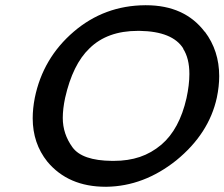

<svg xmlns="http://www.w3.org/2000/svg" viewBox="-20 -712 858 734"><path d="M535 -692Q536 -692 538 -692Q686 -692 763 -590V-591Q818 -518 818 -421Q818 -382 809 -339Q779 -201 654 -99Q530 0 387 2Q386 2 384 2Q241 2 161 -94Q105 -164 105 -260Q105 -297 113 -338Q144 -490 262 -591Q379 -691 535 -692ZM229 -338Q220 -296 220 -261Q220 -200 257 -149Q294 -98 408 -97Q412 -97 415 -97Q470 -97 514.5 -112Q559 -127 597 -159Q666 -218 693 -337Q704 -388 704 -429Q704 -489 680 -526H681Q640 -592 514 -594Q511 -594 507 -594Q390 -594 322 -527Q258 -466 229 -338Z"/></svg>

Font: New Athena Unicode
Style: Bold Italic
Weight: 700
Designer: J. Rusten 1997; rev. by R. Hancock 2001, 2002, rev. by D. Mastronarde 2002-2021
Foundry: Society for Classical Studies (formerly American Philological Association)
Version: Version 5.008